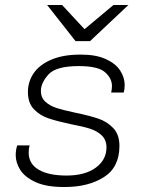

<svg xmlns="http://www.w3.org/2000/svg" viewBox="-20 -740 576 770"><path d="M480 -399Q480 -381 476 -369H426Q429 -384 429 -395Q429 -426 401 -450.5Q373 -475 296 -475Q204 -475 174 -441Q144 -407 144 -376Q144 -348 162.5 -331.5Q181 -315 208 -306.5Q235 -298 282 -288Q340 -276 375 -264Q410 -252 434.5 -226Q459 -200 459 -155Q459 -69 396.5 -29.5Q334 10 240 10H236Q165 10 122 -10Q79 -30 61 -59Q43 -88 43 -118Q43 -138 49 -157H99Q95 -145 95 -128Q95 -83 135 -59.5Q175 -36 247 -36Q321 -36 364 -67.5Q407 -99 407 -149Q407 -179 388 -197Q369 -215 340.5 -224Q312 -233 264 -242Q208 -254 174 -265.5Q140 -277 116 -302Q92 -327 92 -371Q92 -413 115.5 -447Q139 -481 186.5 -501Q234 -521 301 -521H306Q365 -521 404.5 -503Q444 -485 462 -457Q480 -429 480 -399ZM319 -623 435 -720H495L341 -575H283L169 -720H229Z"/></svg>

Font: Chivo Thin Italic
Style: Regular
Weight: 100
Italic angle: -8.05°
Designer: Hector Gatti
Foundry: Omnibus-Type
Version: Version 1.007